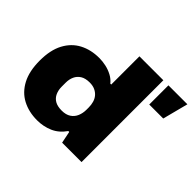

<svg xmlns="http://www.w3.org/2000/svg" viewBox="-159 -958 1203 1203"><g transform="rotate(45 442.0 -356.5)"><path d="M289 12Q215 12 158 -18Q101 -48 68.5 -109.5Q36 -171 36 -265Q36 -358 68.5 -419Q101 -480 158 -510Q215 -540 289 -540Q318 -540 348 -533.5Q378 -527 405.5 -512.5Q433 -498 451 -475H459V-725H671V0H499L483 -79H475Q441 -30 392.5 -9Q344 12 289 12ZM355 -140Q392 -140 415.5 -155.5Q439 -171 450 -197Q461 -223 461 -254V-274Q461 -297 455 -318Q449 -339 436 -354.5Q423 -370 403 -379.5Q383 -389 355 -389Q317 -389 294 -374.5Q271 -360 260 -336Q249 -312 249 -282V-246Q249 -216 260 -191.5Q271 -167 294 -153.5Q317 -140 355 -140ZM716 -555V-725H884L840 -555Z"/></g></svg>

Font: Archivo SemiExpanded Black
Style: Regular
Weight: 900
Width: 6
Designer: Hector Gatti
Foundry: Omnibus-Type
Version: Version 2.001